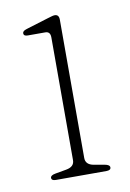

<svg xmlns="http://www.w3.org/2000/svg" viewBox="-60 -488 358 529"><g transform="rotate(-10 118.5 -224.0)"><path d="M141.5 -433V-46Q141.5 -27 164.5 -23L193.5 -18Q208 -15.5 208 -8Q208 0 195.5 0H54Q42 0 42 -8Q42 -15 56 -17.5L87 -23Q110 -27 110 -45.5V-389Q110 -406 95 -405.5H47Q35.5 -405.5 35.5 -413.5Q35.5 -420 47 -423.5L109 -442.5Q115 -444 120.2 -445.8Q125.5 -447.5 129.5 -447.5Q141.5 -447.5 141.5 -433Z"/></g></svg>

Font: Fraunces 72pt Soft Thin
Style: Regular
Weight: 100
Version: Version 1.000;[b76b70a41]